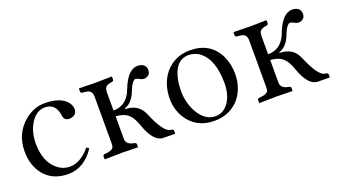

<svg xmlns="http://www.w3.org/2000/svg" viewBox="-47 -765 1933 1101"><g transform="rotate(-20 919.5 -214.0)"><path d="M389.2 -86.9Q326.2 8.3 229 9.8Q117.2 9.8 65.4 -76.7Q35.2 -128.4 35.2 -198.2Q35.2 -306.2 114.7 -372.6Q171.4 -418.9 235.8 -418.9Q335.4 -418.9 373.5 -369.1Q387.7 -349.6 388.2 -328.1Q388.2 -295.4 354 -287.6Q347.7 -286.1 341.8 -286.1Q310.5 -286.1 306.2 -317.9Q306.2 -319.3 306.2 -319.8Q295.4 -394.5 231 -396Q174.8 -396 139.2 -334Q111.3 -284.7 110.8 -219.2Q110.8 -105.5 176.8 -53.2Q209.5 -27.3 250 -26.9Q304.7 -26.9 355.5 -76.2Q366.2 -86.9 374 -97.2Q385.7 -94.2 389.2 -86.9Z M451.2 0V-19Q453.1 -25.4 459 -26.9L478 -28.8Q513.2 -32.7 518.1 -52.2Q520 -60.1 520 -70.8V-356Q520 -390.6 491.7 -397.9Q484.9 -399.4 478 -399.9L459 -401.9Q451.7 -404.8 451.2 -410.2V-429.2L453.1 -431.2Q454.1 -431.2 556.2 -429.2L650.9 -431.2L652.8 -429.2V-412.1Q651.9 -403.8 645 -401.9Q606.4 -397.9 598.6 -378.9Q595.2 -369.6 594.7 -357.9V-244.1Q667 -244.1 701.2 -311.5Q707 -323.2 711.9 -336.9Q751.5 -436.5 810.1 -438Q861.3 -436.5 861.8 -393.1Q861.8 -367.7 837.9 -357.9Q830.6 -355.5 823.7 -355Q808.1 -355.5 795.9 -363.8Q784.7 -370.6 773.9 -371.1Q760.3 -371.1 743.2 -338.9Q737.8 -328.1 733.9 -317.9Q708.5 -248.5 659.2 -232.9V-229Q741.2 -227.5 770 -158.2Q820.3 -38.1 860.4 -28.3Q862.3 -27.8 862.8 -27.8L871.1 -26.9Q880.9 -24.9 881.8 -18.1V0L878.9 2L807.1 1Q749.5 -1.5 710.9 -112.8Q689.5 -174.8 654.3 -193.8Q629.9 -206.5 594.7 -209V-68.8Q596.2 -34.2 647 -26.9Q653.8 -23.4 654.8 -19V0L652.8 2Q651.9 2 556.2 0L453.1 2Z M920.4 -194.8Q920.9 -290 973.1 -352.1Q1031.2 -418.5 1122.6 -418.9Q1249 -418.9 1299.3 -312Q1322.3 -262.2 1322.3 -204.1Q1321.3 -104.5 1260.3 -43.9Q1203.6 9.8 1120.6 9.8Q1007.3 9.8 951.7 -81.1Q920.9 -133.3 920.4 -194.8ZM1108.4 -396Q1027.3 -396 1003.9 -290Q996.6 -255.9 996.6 -216.8Q996.6 -138.2 1035.2 -75.7Q1074.7 -13.7 1134.3 -13.2Q1184.6 -13.2 1217.3 -61.5Q1246.1 -105.5 1246.6 -173.8Q1246.6 -314.9 1178.2 -371.1Q1147 -395.5 1108.4 -396Z M1394.5 0V-19Q1396.5 -25.4 1402.3 -26.9L1421.4 -28.8Q1456.5 -32.7 1461.4 -52.2Q1463.4 -60.1 1463.4 -70.8V-356Q1463.4 -390.6 1435.1 -397.9Q1428.2 -399.4 1421.4 -399.9L1402.3 -401.9Q1395 -404.8 1394.5 -410.2V-429.2L1396.5 -431.2Q1397.5 -431.2 1499.5 -429.2L1594.2 -431.2L1596.2 -429.2V-412.1Q1595.2 -403.8 1588.4 -401.9Q1549.8 -397.9 1542 -378.9Q1538.6 -369.6 1538.1 -357.9V-244.1Q1610.4 -244.1 1644.5 -311.5Q1650.4 -323.2 1655.3 -336.9Q1694.8 -436.5 1753.4 -438Q1804.7 -436.5 1805.2 -393.1Q1805.2 -367.7 1781.2 -357.9Q1773.9 -355.5 1767.1 -355Q1751.5 -355.5 1739.3 -363.8Q1728 -370.6 1717.3 -371.1Q1703.6 -371.1 1686.5 -338.9Q1681.2 -328.1 1677.2 -317.9Q1651.9 -248.5 1602.5 -232.9V-229Q1684.6 -227.5 1713.4 -158.2Q1763.7 -38.1 1803.7 -28.3Q1805.7 -27.8 1806.2 -27.8L1814.5 -26.9Q1824.2 -24.9 1825.2 -18.1V0L1822.3 2L1750.5 1Q1692.9 -1.5 1654.3 -112.8Q1632.8 -174.8 1597.7 -193.8Q1573.2 -206.5 1538.1 -209V-68.8Q1539.6 -34.2 1590.3 -26.9Q1597.2 -23.4 1598.1 -19V0L1596.2 2Q1595.2 2 1499.5 0L1396.5 2Z"/></g></svg>

Font: Linux Libertine Display O
Style: Regular
Weight: 400
Designer: Philipp H. Poll
Foundry: Philipp H. Poll
Version: Version 5.0.9